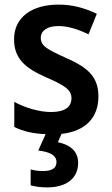

<svg xmlns="http://www.w3.org/2000/svg" viewBox="-20 -573 485 833"><path d="M319 133C319 80 280 54 231 44L247 8C351 -4 407 -62 407 -155C407 -243 356 -282 268 -321C182 -360 157 -374 157 -409C157 -440 185 -460 234 -460C275 -460 322 -445 364 -424L400 -513C348 -538 296 -553 234 -553C118 -553 41 -498 41 -403C41 -317 91 -277 179 -238C267 -200 290 -181 290 -147C290 -109 262 -87 201 -87C150 -87 87 -106 42 -131V-22C81 -3 124 7 178 9L146 80C195 86 225 100 225 130C225 157 205 169 167 169C149 169 129 167 113 162V231C130 236 155 240 184 240C270 240 319 200 319 133Z"/></svg>

Font: Noto Sans Myanmar UI SemiCondensed SemiBold
Style: Regular
Weight: 600
Width: 4
Designer: Monotype Design Team
Foundry: Monotype Imaging Inc.
Version: Version 2.103